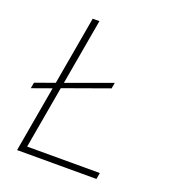

<svg xmlns="http://www.w3.org/2000/svg" viewBox="-124 -763 774 859"><g transform="rotate(20 263.0 -334.0)"><path d="M54 0 109 -314 17 -281 22 -309 114 -342 171 -668H203L148 -354L362 -432L357 -404L143 -327L91 -30H437L432 0Z"/></g></svg>

Font: Gantari Thin
Style: Italic
Weight: 100
Italic angle: -10°
Designer: Anugrah Pasau
Foundry: Lafontype
Version: Version 1.000; ttfautohint (v1.8.4.7-5d5b)